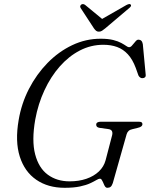

<svg xmlns="http://www.w3.org/2000/svg" viewBox="-20 -903 731 937"><path d="M471 -714Q508 -714 532.5 -707.8Q557 -701.5 572 -693.2Q587 -685 595.8 -678.8Q604.5 -672.5 610 -672.5Q616 -672.5 621.8 -678Q627.5 -683.5 633 -691Q638.5 -698.5 644 -704Q649.5 -709.5 655 -709.5Q664 -709.5 669.5 -704.2Q675 -699 677 -687.5L691 -538.5Q692 -529.5 687.2 -525.5Q682.5 -521.5 675 -521.5Q669 -521 663.5 -525.2Q658 -529.5 655.5 -535L642.5 -571.5Q627 -613 604.2 -637.8Q581.5 -662.5 551.8 -673.5Q522 -684.5 484.5 -684.5Q423.5 -684.5 369.5 -656.5Q315.5 -628.5 271.5 -578.5Q227.5 -528.5 196.8 -462.2Q166 -396 152 -319.5Q134 -217 151.5 -150Q169 -83 213.2 -50.5Q257.5 -18 319.5 -18Q365 -18 401.5 -30.5Q438 -43 462.5 -66.2Q487 -89.5 495.5 -121.5L525.5 -236.5Q531 -253.5 526.5 -262.8Q522 -272 506 -273.5L466 -279Q457 -280.5 453.2 -284.5Q449.5 -288.5 449.5 -294.5Q449.5 -302 455.5 -305.5Q461.5 -309 472 -309H656.5Q667.5 -309 671.5 -305.8Q675.5 -302.5 675 -295.5Q674.5 -290 669 -285.8Q663.5 -281.5 652 -279L627.5 -273Q614.5 -270.5 607.8 -264.2Q601 -258 598 -248L530.5 -9.5Q526 3.5 520 8.5Q514 13.5 503.5 13.5Q498 13.5 494.2 9Q490.5 4.5 487.8 -2Q485 -8.5 482 -15.2Q479 -22 475.8 -26.5Q472.5 -31 468 -31Q461.5 -31 450.2 -24.2Q439 -17.5 419.8 -8.5Q400.5 0.5 370.2 7Q340 13.5 295.5 13.5Q214 13.5 157 -25.8Q100 -65 76.5 -139Q53 -213 71 -317Q84.5 -397.5 121.2 -469Q158 -540.5 212 -595.8Q266 -651 332.2 -682.5Q398.5 -714 471 -714ZM487 -803.5 396 -878.5Q386.5 -886 377 -881Q373.5 -878.5 371.8 -874Q370 -869.5 373.5 -864L438.5 -764.5Q444 -757 449 -752.8Q454 -748.5 462.5 -748.5Q471 -748.5 477.8 -752.8Q484.5 -757 493.5 -764.5L611 -864Q618 -869.5 619.2 -874Q620.5 -878.5 617.5 -881Q614.5 -884 609.2 -883Q604 -882 597 -878.5L466 -803.5Z"/></svg>

Font: Fraunces Light
Style: Italic
Weight: 300
Italic angle: -16°
Version: Version 1.000;[b76b70a41]